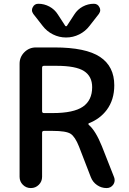

<svg xmlns="http://www.w3.org/2000/svg" viewBox="-20 -1001 674 1000"><path d="M209 -319.3Q199.2 -319.3 199.2 -309.6V-80.1Q199.2 -55.7 182.1 -38.6Q165 -21.5 140.6 -21.5Q116.2 -21.5 99.1 -38.6Q82 -55.7 82 -80.1V-668.9Q82 -704.1 106.9 -729Q131.8 -753.9 167 -753.9H263.7Q426.8 -753.9 501 -704.6Q575.2 -655.3 575.2 -556.6Q575.2 -481.4 536.1 -428.7Q501 -381.8 443.4 -359.4Q440.4 -358.4 440.4 -355.5Q440.4 -352.5 442.4 -350.6Q477.5 -321.3 510.7 -239.3L574.2 -78.1Q577.1 -70.3 577.1 -62.5Q577.1 -50.8 570.3 -40Q557.6 -21.5 535.2 -21.5Q507.8 -21.5 485.4 -37.1Q462.9 -52.7 453.1 -78.1L391.6 -237.3Q371.1 -289.1 347.7 -304.2Q324.2 -319.3 253.9 -319.3ZM274.4 -658.2H209Q199.2 -658.2 199.2 -648.4V-421.9Q199.2 -412.1 209 -412.1H253.9Q363.3 -412.1 411.6 -445.3Q460 -478.5 460 -546.9Q460 -603.5 417.5 -630.9Q375 -658.2 274.4 -658.2ZM319.3 -867.2Q320.3 -864.3 324.2 -864.3Q328.1 -864.3 329.1 -867.2L367.2 -925.8Q383.8 -952.1 411.1 -966.8Q438.5 -981.4 468.8 -981.4Q489.3 -981.4 498 -962.9Q502 -956.1 502 -948.2Q502 -938.5 495.1 -928.7L446.3 -866.2Q424.8 -837.9 392.6 -821.8Q360.4 -805.7 324.2 -805.7Q288.1 -805.7 255.9 -821.8Q223.6 -837.9 202.1 -866.2L153.3 -928.7Q146.5 -938.5 146.5 -948.2Q146.5 -956.1 150.4 -962.9Q159.2 -981.4 179.7 -981.4Q210 -981.4 237.3 -966.8Q264.6 -952.1 281.2 -925.8Z"/></svg>

Font: Gen Jyuu GothicX Medium
Style: Regular
Weight: 500
Designer: Ryoko NISHIZUKA (kana &amp; ideographs); Paul D. Hunt (Latin, Greek &amp; Cyrillic); Wenlong ZHANG (bopomofo); Sandoll C
Version: Version 1.058.20140828